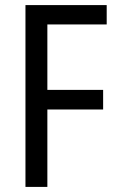

<svg xmlns="http://www.w3.org/2000/svg" viewBox="-20 -734 462 754"><path d="M166 0V-304H385V-381H166V-638H399V-714H80V0Z"/></svg>

Font: Noto Sans Arabic UI Cn
Style: Regular
Weight: 400
Width: 3
Designer: Monotype Design Team, Nadine Chahine and Nizar Qandah
Foundry: Monotype Imaging Inc.
Version: Version 2.010